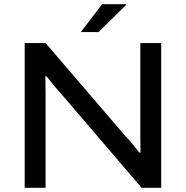

<svg xmlns="http://www.w3.org/2000/svg" viewBox="-20 -890 881 910"><path d="M97 0V-686H196L577 -242Q586 -234 597.5 -220Q609 -206 620.5 -192Q632 -178 640 -167H646Q646 -185 645.5 -207Q645 -229 645 -247V-686H744V0H651L266 -450Q250 -467 231 -490.5Q212 -514 201 -528H195Q195 -512 195.5 -488.5Q196 -465 196 -440V0ZM363 -738 464 -870H578V-867L447 -738Z"/></svg>

Font: Archivo SemiExpanded
Style: Regular
Weight: 400
Width: 6
Designer: Hector Gatti
Foundry: Omnibus-Type
Version: Version 2.001